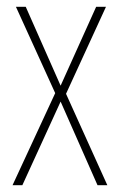

<svg xmlns="http://www.w3.org/2000/svg" viewBox="-20 -547 354 567"><path d="M143 -272 17 0H46L159 -247L268 0H297L175 -270L293 -527H264L159 -294L56 -527H27Z"/></svg>

Font: Noto Sans Kannada ExtraCondensed Thin
Style: Regular
Weight: 100
Width: 2
Designer: Jelle Bosma - Monotype Design Team
Foundry: Monotype Imaging Inc.
Version: Version 2.005